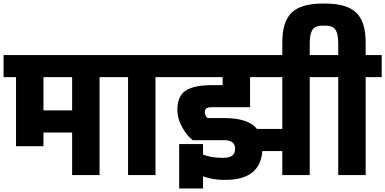

<svg xmlns="http://www.w3.org/2000/svg" viewBox="-30 -983 2163 1078"><path d="M619 -674V-550H529V0H375V-239H214V-162H60V-550H-10V-674ZM375 -363V-550H214V-363Z M933 -550H843V0H689V-550H599V-674H933Z M1799 -550H1709V0H1555V-135H1443Q1431 27 1235 27H1228Q1165 27 1110 7V75H976V-174H1110V-115Q1156 -97 1215 -97H1226Q1290 -97 1290 -147Q1290 -196 1230 -196H1052Q1021 -219 993.5 -267.5Q966 -316 966 -368Q966 -444 1013 -474.5Q1060 -505 1160 -505H1220V-550H913V-674H1799ZM1555 -550H1374V-381H1160Q1139 -381 1129.5 -375Q1120 -369 1120 -353Q1120 -345 1124 -335.5Q1128 -326 1135 -320H1230Q1364 -320 1413 -259H1555Z M2113 -550H2023V0H1869V-550H1779V-674H1869V-735Q1869 -778 1861 -800.5Q1853 -823 1837.5 -831Q1822 -839 1796 -839H1782Q1756 -839 1740.5 -831Q1725 -823 1717 -800.5Q1709 -778 1709 -735V-608H1555V-745Q1555 -862 1608 -912.5Q1661 -963 1782 -963H1796Q1916 -963 1969.5 -912.5Q2023 -862 2023 -745V-674H2113Z"/></svg>

Font: Biryani Black
Style: Regular
Weight: 900
Designer: Dan Reynolds and Mathieu Reguer
Foundry: Dan Reynolds and Mathieu Reguer
Version: Version 1.004; ttfautohint (v1.1) -l 5 -r 5 -G 72 -x 0 -D la